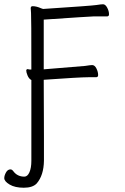

<svg xmlns="http://www.w3.org/2000/svg" viewBox="-67 -723 587 900"><path d="M139 -84V30Q138 99 105 137Q86 157 44.5 157Q3 157 -22 142Q-47 127 -47 112Q-47 100 -39 85.5Q-31 71 -18 71Q-11 71 -5 79Q14 105 47 105Q62 105 71 84.5Q80 64 80 31V-348L78 -349Q68 -355 62 -369.5Q56 -384 56 -393Q57 -399 63 -399Q70 -397 75 -397H80V-402Q80 -649 78.5 -662Q77 -675 77 -684.5Q77 -694 86 -694Q104 -694 126 -684L135 -681Q363 -696 385 -699.5Q407 -703 416 -703Q427 -703 435.5 -687Q444 -671 444 -656Q444 -646 434 -646H370Q358 -646 138 -631V-398Q316 -412 332 -414Q357 -418 365 -418Q377 -418 385 -402Q393 -386 393 -371Q393 -361 383 -361H347Q307 -361 138 -349V-344Q138 -202 139 -84Z"/></svg>

Font: Moon Stars Kai T HW Light
Style: Regular
Weight: 300
Designer: GuiWonder
Version: Version 1.101